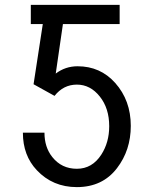

<svg xmlns="http://www.w3.org/2000/svg" viewBox="-20 -557 626 782"><path d="M73.2 -16.6Q73.2 -16.6 161.1 -16.6Q161.1 42.5 192.9 82.5Q231 130.4 293 130.4Q355.5 130.4 392.6 72.8Q424.8 22.9 424.8 -43Q424.8 -115.7 386.7 -163.6Q348.1 -212.4 293 -212.4Q238.3 -212.4 202.1 -166.5L116.7 -213.9L154.3 -459H105.5V-537.1H467.3V-459H236.3L207 -257.3Q246.1 -287.1 295.9 -287.1Q388.7 -287.1 449.2 -219.2Q512.7 -147.9 512.7 -44.4Q512.7 54.7 456.5 127.9Q397.5 205.1 293 205.1Q194.8 205.1 129.9 136.2Q73.2 76.2 73.2 -16.6Z"/></svg>

Font: Consola Mono
Style: Book
Weight: 400
Monospace: yes
Version: Version 2.001